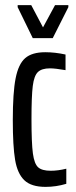

<svg xmlns="http://www.w3.org/2000/svg" viewBox="-20 -722 296 750"><path d="M30 -253Q30 -360 41 -416Q52 -472 78.5 -495Q105 -518 157 -518Q195 -518 236 -509V-448Q196 -455 175 -455Q143 -455 128 -440.5Q113 -426 108 -386Q103 -346 103 -257Q103 -163 108.5 -122.5Q114 -82 129 -68.5Q144 -55 178 -55Q207 -55 239 -63V-4Q199 8 158 8Q102 8 75 -18Q48 -44 39 -97.5Q30 -151 30 -253ZM108 -573 49 -694V-702H102L148 -615L195 -702H247V-694L186 -573Z"/></svg>

Font: Saira Ultra Condensed Medium
Style: Regular
Weight: 500
Width: 1
Designer: Hector Gatti with collaboration of the Omnibus-Type team
Foundry: Omnibus-Type
Version: Version 1.001; ttfautohint (v1.8)